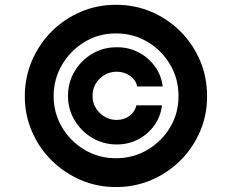

<svg xmlns="http://www.w3.org/2000/svg" viewBox="-20 -758 955 790"><path d="M457 11.7Q379.9 11.7 311.8 -17.6Q243.7 -46.9 191.9 -98.4Q140.1 -149.9 111.1 -217.8Q82 -285.6 82 -363.3Q82.5 -440.9 111.8 -509Q141.1 -577.1 192.6 -628.7Q244.1 -680.2 312 -709.2Q379.9 -738.3 457 -738.3Q535.2 -738.3 603 -709.2Q670.9 -680.2 722.4 -628.7Q773.9 -577.1 803 -509Q832 -440.9 832 -363.3Q832.5 -285.6 803.5 -217.8Q774.4 -149.9 722.9 -98.4Q671.4 -46.9 603.3 -17.6Q535.2 11.7 457 11.7ZM200.7 -363.3Q200.7 -293 235.1 -234.6Q269.5 -176.3 327.9 -141.6Q386.2 -106.9 457 -106.9Q528.3 -106.9 586.9 -141.6Q645.5 -176.3 680.2 -234.4Q714.8 -292.5 714.4 -363.3Q714.4 -434.6 679.7 -492.9Q645 -551.3 586.7 -585.9Q528.3 -620.6 457 -620.6Q386.7 -620.6 328.6 -585.7Q270.5 -550.8 235.8 -492.4Q201.2 -434.1 200.7 -363.3ZM259.8 -363.3Q259.8 -418.9 286.9 -464.4Q314 -509.8 359.6 -536.9Q405.3 -564 460.4 -563.5Q508.8 -564 549.8 -542.7Q590.8 -521.5 617.4 -484.9Q644 -448.2 649.4 -402.3H544.4Q539.1 -429.2 514.9 -446Q490.7 -462.9 460.4 -462.9Q419.4 -462.9 390.1 -434.1Q360.8 -405.3 360.8 -363.8Q360.8 -322.8 390.1 -293.7Q419.4 -264.6 460.4 -264.6Q490.7 -264.6 513.2 -281.5Q535.6 -298.3 541 -324.7H646.5Q641.1 -278.8 615.2 -242.4Q589.4 -206.1 549.1 -184.8Q508.8 -163.6 460.4 -163.6Q405.3 -163.6 359.6 -190.7Q314 -217.8 286.9 -263.2Q259.8 -308.6 259.8 -363.3Z"/></svg>

Font: Konkhmer Sleokchher
Style: Regular
Weight: 400
Designer: Suon May Sophanith
Version: Version 1.000; ttfautohint (v1.8.4.7-5d5b);gftools[0.9.23]